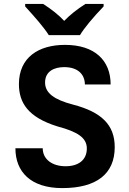

<svg xmlns="http://www.w3.org/2000/svg" viewBox="-20 -954 663 984"><path d="M230 -774H390C409 -807 456 -864 511 -921V-934H418C374 -906 338 -877 309 -847C281 -877 246 -905 201 -934H109V-921C159 -866 205 -814 230 -774ZM299 10C475 10 568 -63 568 -200C568 -314 500 -380 354 -418C258 -443 211 -477 211 -531C211 -590 260 -610 309 -610C382 -610 415 -570 415 -521H547C547 -644 466 -724 313 -724C178 -724 77 -660 77 -523C77 -428 123 -353 275 -306C380 -278 425 -247 425 -193C425 -134 382 -102 316 -102C247 -102 199 -138 199 -194H59C59 -74 137 10 299 10Z"/></svg>

Font: Kathrein 75 Bold
Style: Regular
Weight: 700
Designer: Lazydogs Typefoundry, based on Open Sans by Ascender Corporation
Foundry: Lazydogs Typefoundry
Version: Version 1.003;PS 001.003;hotconv 1.0.88;makeotf.lib2.5.64775